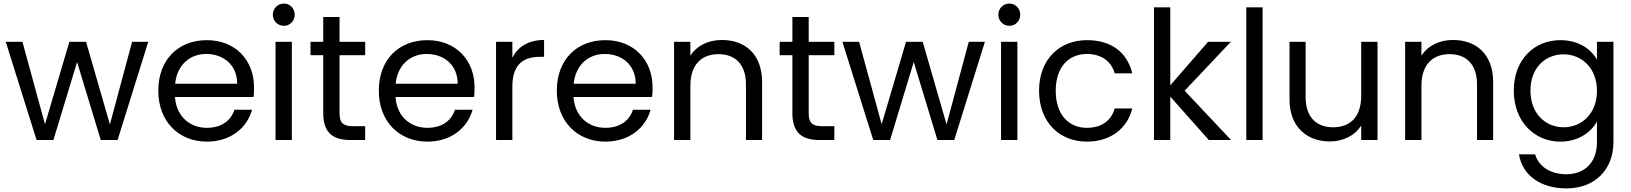

<svg xmlns="http://www.w3.org/2000/svg" viewBox="-20 -781 9097 1071"><path d="M184 0H278L410 -435L542 0H636L807 -548H717L593 -87L460 -548H367L231 -88L105 -548H12Z M1130 -480C1224 -480 1303 -421 1303 -314H957C968 -421 1041 -480 1130 -480ZM1288 -169C1268 -109 1217 -68 1134 -68C1041 -68 964 -129 956 -240H1394C1397 -259 1397 -275 1397 -295C1397 -444 1294 -557 1134 -557C974 -557 863 -448 863 -275C863 -102 978 9 1134 9C1269 9 1359 -70 1386 -169Z M1564 -637C1597 -637 1624 -664 1624 -699C1624 -734 1597 -761 1564 -761C1529 -761 1502 -734 1502 -699C1502 -664 1529 -637 1564 -637ZM1517 0H1608V-548H1517Z M1783 -150C1783 -39 1838 0 1935 0H2017V-77H1950C1894 -77 1874 -95 1874 -150V-473H2017V-548H1874V-686H1783V-548H1712V-473H1783Z M2360 -480C2454 -480 2533 -421 2533 -314H2187C2198 -421 2271 -480 2360 -480ZM2518 -169C2498 -109 2447 -68 2364 -68C2271 -68 2194 -129 2186 -240H2624C2627 -259 2627 -275 2627 -295C2627 -444 2524 -557 2364 -557C2204 -557 2093 -448 2093 -275C2093 -102 2208 9 2364 9C2499 9 2589 -70 2616 -169Z M2838 -298C2838 -425 2903 -464 2991 -464H3015V-558C2927 -558 2869 -520 2838 -459V-548H2747V0H2838Z M3353 -480C3447 -480 3526 -421 3526 -314H3180C3191 -421 3264 -480 3353 -480ZM3511 -169C3491 -109 3440 -68 3357 -68C3264 -68 3187 -129 3179 -240H3617C3620 -259 3620 -275 3620 -295C3620 -444 3517 -557 3357 -557C3197 -557 3086 -448 3086 -275C3086 -102 3201 9 3357 9C3492 9 3582 -70 3609 -169Z M4141 0H4231V-323C4231 -480 4135 -558 4007 -558C3932 -558 3867 -527 3831 -470V-548H3740V0H3831V-303C3831 -422 3895 -479 3988 -479C4080 -479 4141 -423 4141 -310Z M4400 -150C4400 -39 4455 0 4552 0H4634V-77H4567C4511 -77 4491 -95 4491 -150V-473H4634V-548H4491V-686H4400V-548H4329V-473H4400Z M4851 0H4945L5077 -435L5209 0H5303L5474 -548H5384L5260 -87L5127 -548H5034L4898 -88L4772 -548H4679Z M5611 -637C5644 -637 5671 -664 5671 -699C5671 -734 5644 -761 5611 -761C5576 -761 5549 -734 5549 -699C5549 -664 5576 -637 5611 -637ZM5564 0H5655V-548H5564Z M5776 -275C5776 -102 5887 9 6043 9C6178 9 6269 -67 6296 -176H6198C6178 -107 6124 -68 6043 -68C5943 -68 5869 -139 5869 -275C5869 -409 5943 -480 6043 -480C6124 -480 6179 -439 6198 -372H6296C6268 -488 6180 -557 6043 -557C5887 -557 5776 -447 5776 -275Z M6417 0H6508V-242L6723 0H6847L6588 -275L6846 -548H6719L6508 -305V-740H6417Z M6932 0H7023V-740H6932Z M7664 -548H7573V-247C7573 -128 7511 -71 7416 -71C7324 -71 7263 -127 7263 -239V-548H7173V-227C7173 -70 7273 8 7398 8C7471 8 7538 -24 7573 -81V0H7664Z M8219 0H8309V-323C8309 -480 8213 -558 8085 -558C8010 -558 7945 -527 7909 -470V-548H7818V0H7909V-303C7909 -422 7973 -479 8066 -479C8158 -479 8219 -423 8219 -310Z M8888 -275C8888 -146 8802 -71 8702 -71C8602 -71 8517 -147 8517 -276C8517 -405 8602 -478 8702 -478C8802 -478 8888 -402 8888 -275ZM8424 -276C8424 -105 8537 9 8684 9C8784 9 8855 -43 8888 -103V12C8888 129 8815 191 8718 191C8627 191 8563 147 8543 80H8453C8472 197 8574 270 8718 270C8878 270 8980 163 8980 12V-548H8888V-448C8855 -508 8785 -557 8684 -557C8537 -557 8424 -447 8424 -276Z"/></svg>

Font: Matrixport Regular
Style: Regular
Weight: 400
Designer: Ninad Kale (Devanagari), Jonny Pinhorn (Latin)
Foundry: Indian Type Foundry
Version: Version 3.200;PS 1.000;hotconv 16.6.54;makeotf.lib2.5.65590